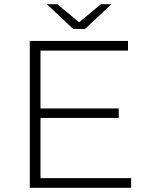

<svg xmlns="http://www.w3.org/2000/svg" viewBox="-20 -895 709 915"><path d="M167 -378H546V-333H167ZM173 -46H605V0H122V-700H590V-654H173ZM329 -757 203 -875H253L375 -774H339L461 -875H511L385 -757Z"/></svg>

Font: Modern
Style: Regular
Weight: 300
Designer: Julieta Ulanovsky
Foundry: Julieta Ulanovsky
Version: Version 8.000